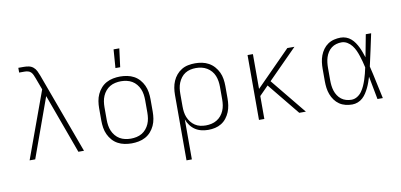

<svg xmlns="http://www.w3.org/2000/svg" viewBox="-84 -1024 3168 1516"><g transform="rotate(-10 1500.0 -266.5)"><path d="M82 0 277 -535 241 -632Q236 -645 230.5 -657.5Q225 -670 215.5 -680Q206 -690 192 -693.5Q178 -697 165 -697H121V-735H165Q185 -735 205 -731Q225 -727 240.5 -714Q256 -701 265 -682.5Q274 -664 281 -645L518 0H473L299 -477L127 0Z M900 8Q872 8 843.5 2.5Q815 -3 790 -16.5Q765 -30 746 -51.5Q727 -73 715 -99Q703 -125 698.5 -153.5Q694 -182 694 -210V-310Q694 -338 698.5 -366.5Q703 -395 715 -421Q727 -447 746 -468.5Q765 -490 790 -503.5Q815 -517 843.5 -522.5Q872 -528 900 -528Q928 -528 956.5 -522.5Q985 -517 1010 -503.5Q1035 -490 1054 -468.5Q1073 -447 1085 -421Q1097 -395 1101.5 -366.5Q1106 -338 1106 -310V-210Q1106 -182 1101.5 -153.5Q1097 -125 1085 -99Q1073 -73 1054 -51.5Q1035 -30 1010 -16.5Q985 -3 956.5 2.5Q928 8 900 8ZM900 -30Q923 -30 946 -35Q969 -40 988.5 -51.5Q1008 -63 1023 -81Q1038 -99 1047 -120Q1056 -141 1059.5 -164Q1063 -187 1063 -210V-310Q1063 -333 1059.5 -356Q1056 -379 1047 -400Q1038 -421 1023 -439Q1008 -457 988.5 -468.5Q969 -480 946 -485Q923 -490 900 -490Q877 -490 854 -485Q831 -480 811.5 -468.5Q792 -457 777 -439Q762 -421 753 -400Q744 -379 740.5 -356Q737 -333 737 -310V-210Q737 -187 740.5 -164Q744 -141 753 -120Q762 -99 777 -81Q792 -63 811.5 -51.5Q831 -40 854 -35Q877 -30 900 -30ZM876 -600 887 -748H933L914 -600Z M1302 215V-310Q1302 -338 1306.5 -366Q1311 -394 1322 -419.5Q1333 -445 1351 -466.5Q1369 -488 1393 -502.5Q1417 -517 1445 -522.5Q1473 -528 1501 -528Q1529 -528 1557 -522.5Q1585 -517 1610 -503Q1635 -489 1654 -467.5Q1673 -446 1685 -420.5Q1697 -395 1701.5 -366.5Q1706 -338 1706 -310V-210Q1706 -183 1702 -155.5Q1698 -128 1687.5 -102.5Q1677 -77 1660 -55Q1643 -33 1619.5 -18.5Q1596 -4 1569 2Q1542 8 1514 8Q1487 8 1459.5 1.5Q1432 -5 1409.5 -20Q1387 -35 1370.5 -57.5Q1354 -80 1345 -106V215ZM1501 -30Q1524 -30 1546.5 -35Q1569 -40 1589 -52Q1609 -64 1623.5 -81.5Q1638 -99 1647 -120Q1656 -141 1659.5 -164Q1663 -187 1663 -210V-310Q1663 -333 1659.5 -356Q1656 -379 1647.5 -400Q1639 -421 1624 -438.5Q1609 -456 1589 -468Q1569 -480 1546.5 -485Q1524 -490 1501 -490Q1478 -490 1456 -485Q1434 -480 1415 -468Q1396 -456 1382 -437.5Q1368 -419 1359.5 -398Q1351 -377 1348 -355Q1345 -333 1345 -310V-210Q1345 -187 1348 -165Q1351 -143 1359.5 -122Q1368 -101 1382 -83Q1396 -65 1415 -52.5Q1434 -40 1456 -35Q1478 -30 1501 -30Z M2244 0 2035 -256 1964 -184V0H1921V-520H1964V-241L2240 -520H2297L2064 -285L2297 0Z M2668 8Q2641 8 2614.5 1.5Q2588 -5 2566 -20Q2544 -35 2528 -57Q2512 -79 2502.5 -104.5Q2493 -130 2489.5 -156.5Q2486 -183 2486 -210V-310Q2486 -337 2489.5 -363.5Q2493 -390 2502.5 -415.5Q2512 -441 2528 -463Q2544 -485 2566 -500Q2588 -515 2614.5 -521.5Q2641 -528 2668 -528Q2691 -528 2712.5 -520Q2734 -512 2751 -497Q2768 -482 2780.5 -463.5Q2793 -445 2803 -424.5Q2813 -404 2820.5 -383Q2828 -362 2835 -341Q2844 -385 2852 -430Q2860 -475 2869 -520H2912Q2898 -456 2884.5 -391.5Q2871 -327 2856 -263Q2872 -198 2885.5 -132Q2899 -66 2914 0H2871Q2862 -46 2853.5 -92.5Q2845 -139 2836 -185Q2829 -163 2821.5 -141.5Q2814 -120 2804 -99.5Q2794 -79 2781.5 -59.5Q2769 -40 2752 -24.5Q2735 -9 2713 -0.5Q2691 8 2668 8ZM2668 -30Q2693 -30 2715 -43.5Q2737 -57 2751.5 -77.5Q2766 -98 2776 -120.5Q2786 -143 2794 -167Q2802 -191 2808 -215Q2814 -239 2819 -263Q2814 -287 2807.5 -310.5Q2801 -334 2793.5 -357.5Q2786 -381 2776 -403Q2766 -425 2751 -444.5Q2736 -464 2714.5 -477Q2693 -490 2668 -490Q2647 -490 2626 -484Q2605 -478 2588 -465Q2571 -452 2559 -433.5Q2547 -415 2540.5 -394.5Q2534 -374 2531.5 -352.5Q2529 -331 2529 -310V-210Q2529 -189 2531.5 -167.5Q2534 -146 2540.5 -125.5Q2547 -105 2559 -86.5Q2571 -68 2588 -55Q2605 -42 2626 -36Q2647 -30 2668 -30Z"/></g></svg>

Font: Iosevka Etoile Extralight
Style: Regular
Weight: 200
Designer: Belleve Invis
Foundry: Belleve Invis
Version: Version 22.1.2; ttfautohint (v1.8.4)